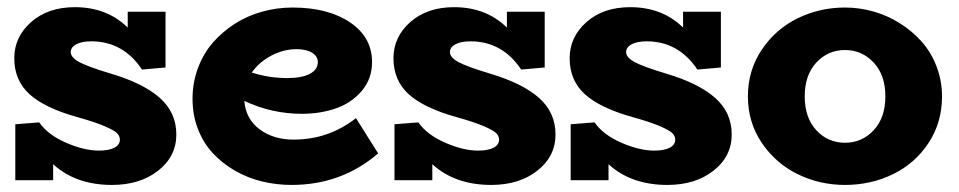

<svg xmlns="http://www.w3.org/2000/svg" viewBox="-20 -504 2686 538"><path d="M290 -297.9Q380.9 -271 427.5 -230Q474.1 -189 474.1 -127Q474.1 -65.9 423.3 -25.9Q372.6 14.2 293.9 14.2Q192.4 14.2 128.9 -43.9V1H22.9V-155.8L89.8 -161.1Q113.8 -126.5 164.8 -104.2Q215.8 -82 256.8 -82Q285.2 -82 300.5 -90.1Q315.9 -98.1 315.9 -112.8Q315.9 -122.6 308.1 -130.6Q300.3 -138.7 273.2 -150.4Q246.1 -162.1 196.8 -175.8Q105.5 -201.2 62.7 -240Q20 -278.8 20 -340.8Q20 -400.4 67.1 -442.1Q114.3 -483.9 189.9 -483.9Q279.3 -483.9 337.9 -426.8V-471.2H443.8V-314.9L377.9 -309.1Q325.2 -388.2 235.8 -388.2Q209 -388.2 193.6 -379.9Q178.2 -371.6 178.2 -357.9Q178.2 -343.3 201.7 -330.3Q225.1 -317.4 290 -297.9Z M977.5 -172.9 1039.6 -74.2Q937 14.2 796.9 14.2Q754.4 14.2 714.1 4.4Q673.8 -5.4 638.7 -25.6Q603.5 -45.9 576.9 -74.2Q550.3 -102.5 534.9 -141.8Q519.5 -181.2 519.5 -227.1Q519.5 -272.5 534.7 -313.2Q549.8 -354 576.4 -384.5Q603 -415 638.2 -437.5Q673.3 -460 714.8 -471.4Q756.3 -482.9 799.8 -482.9Q898.9 -482.9 960.7 -441.4Q1022.5 -399.9 1022.5 -330.1Q1022.5 -283.2 993.9 -249.5Q965.3 -215.8 921.6 -200.4Q877.9 -185.1 825.7 -185.1Q741.7 -185.1 664.6 -221.2Q668.9 -169.9 707.8 -141.4Q746.6 -112.8 802.7 -112.8Q900.4 -112.8 977.5 -172.9ZM811.5 -366.2Q774.4 -366.2 740.2 -348.1Q706.1 -330.1 685.5 -300.8Q732.9 -285.2 786.6 -285.2Q827.6 -285.6 849.1 -297.6Q870.6 -309.6 870.6 -330.1Q870.6 -346.2 854.5 -356.2Q838.4 -366.2 811.5 -366.2Z M1352.5 -297.9Q1443.4 -271 1490 -230Q1536.6 -189 1536.6 -127Q1536.6 -65.9 1485.8 -25.9Q1435.1 14.2 1356.4 14.2Q1254.9 14.2 1191.4 -43.9V1H1085.4V-155.8L1152.3 -161.1Q1176.3 -126.5 1227.3 -104.2Q1278.3 -82 1319.3 -82Q1347.7 -82 1363 -90.1Q1378.4 -98.1 1378.4 -112.8Q1378.4 -122.6 1370.6 -130.6Q1362.8 -138.7 1335.7 -150.4Q1308.6 -162.1 1259.3 -175.8Q1168 -201.2 1125.2 -240Q1082.5 -278.8 1082.5 -340.8Q1082.5 -400.4 1129.6 -442.1Q1176.8 -483.9 1252.4 -483.9Q1341.8 -483.9 1400.4 -426.8V-471.2H1506.3V-314.9L1440.4 -309.1Q1387.7 -388.2 1298.3 -388.2Q1271.5 -388.2 1256.1 -379.9Q1240.7 -371.6 1240.7 -357.9Q1240.7 -343.3 1264.2 -330.3Q1287.6 -317.4 1352.5 -297.9Z M1846.2 -297.9Q1937 -271 1983.6 -230Q2030.3 -189 2030.3 -127Q2030.3 -65.9 1979.5 -25.9Q1928.7 14.2 1850.1 14.2Q1748.5 14.2 1685.1 -43.9V1H1579.1V-155.8L1646 -161.1Q1669.9 -126.5 1720.9 -104.2Q1772 -82 1813 -82Q1841.3 -82 1856.7 -90.1Q1872.1 -98.1 1872.1 -112.8Q1872.1 -122.6 1864.3 -130.6Q1856.4 -138.7 1829.3 -150.4Q1802.2 -162.1 1752.9 -175.8Q1661.6 -201.2 1618.9 -240Q1576.2 -278.8 1576.2 -340.8Q1576.2 -400.4 1623.3 -442.1Q1670.4 -483.9 1746.1 -483.9Q1835.4 -483.9 1894 -426.8V-471.2H2000V-314.9L1934.1 -309.1Q1881.3 -388.2 1792 -388.2Q1765.1 -388.2 1749.8 -379.9Q1734.4 -371.6 1734.4 -357.9Q1734.4 -343.3 1757.8 -330.3Q1781.2 -317.4 1846.2 -297.9Z M2347.7 14.2Q2276.9 14.2 2215.3 -15.9Q2153.8 -45.9 2114.7 -103.5Q2075.7 -161.1 2075.7 -233.9Q2075.7 -307.1 2114.7 -365Q2153.8 -422.9 2215.3 -452.9Q2276.9 -482.9 2347.7 -482.9Q2388.2 -482.9 2427.7 -471.7Q2467.3 -460.4 2501.7 -438.7Q2536.1 -417 2562.5 -387.5Q2588.9 -357.9 2604.2 -318.1Q2619.6 -278.3 2619.6 -233.9Q2619.6 -160.6 2581.8 -103.3Q2543.9 -45.9 2482.2 -15.9Q2420.4 14.2 2347.7 14.2ZM2267.3 -139.2Q2299.8 -104 2347.7 -104Q2395.5 -104 2428.2 -139.2Q2460.9 -174.3 2460.9 -233.9Q2460.9 -293.5 2428.2 -328.6Q2395.5 -363.8 2347.7 -363.8Q2299.8 -363.8 2267.3 -328.6Q2234.9 -293.5 2234.9 -233.9Q2234.9 -174.3 2267.3 -139.2Z"/></svg>

Font: BioRhyme ExtraBold
Style: Regular
Weight: 800
Designer: Aoife Mooney
Foundry: Aoife Mooney Type
Version: Version 1.500;PS 001.500;hotconv 1.0.88;makeotf.lib2.5.64775